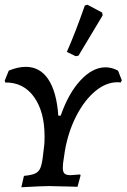

<svg xmlns="http://www.w3.org/2000/svg" viewBox="-26 -785 534 810"><path d="M488 -446 483 -437Q478 -438 469 -438Q421 -438 375.5 -400Q330 -362 296 -296Q262 -230 248 -150L240 -96Q239 -89 239 -77Q239 -59 246.5 -52.5Q254 -46 272 -46Q279 -46 312 -49L314 -45L301 3L268 2L180 0Q154 0 64 5L75 -43Q106 -46 121 -52.5Q136 -59 143 -73.5Q150 -88 154 -118L161 -176Q162 -188 162 -210Q162 -314 117.5 -376Q73 -438 -4 -437L-6 -445L11 -487Q49 -503 83 -503Q143 -503 178 -450Q213 -397 220 -297H230Q263 -392 314 -446.5Q365 -501 419 -501Q446 -501 472 -487ZM305 -550 293 -548 256 -566Q291 -645 332 -762L343 -765L405 -732L407 -720Z"/></svg>

Font: Alegreya SC Medium
Style: Italic
Weight: 500
Italic angle: -7°
Designer: Juan Pablo del Peral
Foundry: Huerta Tipografica
Version: Version 2.007; ttfautohint (v1.6)